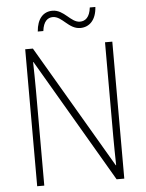

<svg xmlns="http://www.w3.org/2000/svg" viewBox="-60 -949 759 997"><g transform="rotate(-5 320.0 -450.5)"><path d="M166 -800H195C201 -851 224 -868 250 -868C299 -868 327 -799 388 -799C436 -799 471 -834 475 -901H446C440 -850 417 -832 389 -832C341 -832 312 -901 251 -901C203 -901 171 -866 166 -800ZM547 0V-714H509V-221C509 -178 510 -120 511 -73H509L133 -714H93V0H130V-497C130 -553 129 -597 128 -644H130L507 0Z"/></g></svg>

Font: Noto Sans Myanmar UI SemiCondensed ExtraLight
Style: Regular
Weight: 200
Width: 4
Designer: Monotype Design Team
Foundry: Monotype Imaging Inc.
Version: Version 2.103